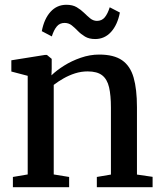

<svg xmlns="http://www.w3.org/2000/svg" viewBox="-20 -784 678 804"><path d="M96 -53.5V-466.5L27.5 -484.5V-531.5L168.5 -554H176.5L196.5 -537.5V-496.5L195.5 -468.5Q216.5 -489 248.2 -509Q280 -529 318.2 -542.2Q356.5 -555.5 395.5 -555.5Q456.5 -555.5 491 -531.8Q525.5 -508 539.5 -459.2Q553.5 -410.5 553.5 -335V-53L619 -43.5V0H385.5V-43L444.5 -53V-333.5Q444.5 -384.5 436.8 -418.2Q429 -452 408 -468.5Q387 -485 347 -485Q320 -485 294.2 -476.8Q268.5 -468.5 245.8 -455.5Q223 -442.5 205 -428.5V-53.5L269.5 -43V0H34V-43ZM155 -653.5Q165 -705.5 191.8 -734.8Q218.5 -764 258 -764Q284 -764 301.2 -753.8Q318.5 -743.5 331.8 -730.5Q345 -717.5 357.5 -707.2Q370 -697 385.5 -696.5Q406.5 -696.5 418.8 -711.5Q431 -726.5 439.5 -753.5L482 -731.5Q472 -680 445 -650.2Q418 -620.5 378.5 -620.5Q353 -620.5 336 -630.8Q319 -641 306.2 -654.2Q293.5 -667.5 280.5 -677.8Q267.5 -688 250.5 -688Q230 -688 217.8 -673.2Q205.5 -658.5 197 -631.5Z"/></svg>

Font: Merriweather 48pt Medium
Style: Regular
Weight: 500
Version: Version 2.100